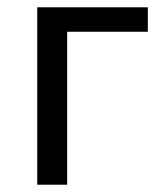

<svg xmlns="http://www.w3.org/2000/svg" viewBox="-20 -506 451 526"><path d="M82 0V-486H385V-419H164V0Z"/></svg>

Font: Pinyin1712
Style: Regular
Weight: 400
Version: Version 1